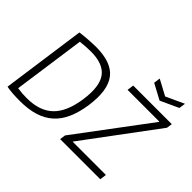

<svg xmlns="http://www.w3.org/2000/svg" viewBox="-186 -1255 1587 1587"><g transform="rotate(45 607.5 -461.5)"><path d="M878 -936 1014 -863 1173 -936 1165 -879 1006 -806 870 -879ZM657 -50 1126 -677 1127 -682H756L764 -740H1215L1208 -691L740 -62L739 -58H1127L1119 0H650ZM192 13Q144 13 103 10Q62 7 36 1L139 -736Q162 -739 187.5 -741.5Q213 -744 237 -745.5Q261 -747 283 -748Q305 -749 322 -749Q503 -749 574.5 -657Q646 -565 619 -370Q605 -271 573 -198.5Q541 -126 488.5 -79Q436 -32 362.5 -9.5Q289 13 192 13ZM216 -44Q365 -44 446.5 -122.5Q528 -201 552 -370Q576 -538 519.5 -615Q463 -692 318 -692Q292 -692 258.5 -690Q225 -688 196 -684L107 -52Q140 -47 163.5 -45.5Q187 -44 216 -44Z"/></g></svg>

Font: Plata Sans Light
Style: Italic
Weight: 300
Italic angle: -8°
Designer: Pablo Impallari, Andres Torresi, & Cristiano Sobral
Foundry: Pablo Impallari, Andres Torresi, & Cristiano Sobral
Version: Version 1.00;December 28, 2019;FontCreator 12.0.0.2547 64-bi